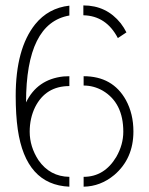

<svg xmlns="http://www.w3.org/2000/svg" viewBox="-20 -702 561 723"><path d="M241.2 1Q77.1 -5.9 46.9 -214.8Q39.1 -269.5 39.1 -340.8Q39.1 -518.6 112.3 -610.4Q162.1 -671.9 241.2 -680.7V-643.6Q78.1 -615.2 78.1 -316.4Q120.1 -403.3 218.8 -414.1Q230.5 -415 241.2 -415V-377.9Q152.3 -377.9 112.3 -298.8Q91.8 -256.8 91.8 -206.1Q91.8 -149.4 125 -98.6Q168 -37.1 241.2 -36.1ZM294.9 1V-36.1Q373 -36.1 418 -111.3Q444.3 -157.2 444.3 -206.1Q444.3 -314.5 367.2 -360.4Q333 -379.9 294.9 -379.9V-415Q404.3 -415 454.1 -325.2Q482.4 -273.4 482.4 -207Q482.4 -104.5 410.2 -43Q358.4 0 294.9 1ZM423.8 -558.6Q379.9 -642.6 293.9 -644.5V-681.6Q380.9 -681.6 434.6 -614.3Q447.3 -597.7 456.1 -580.1Z"/></svg>

Font: Post No Bills Colombo
Style: Light
Weight: 400
Designer: Kosala Senevirathne, Siva Puranthara, Lasantha Premarathna, Tharique Azeez
Foundry: Mooniak
Version: Version 1.220 ; ttfautohint (v1.5)